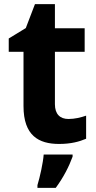

<svg xmlns="http://www.w3.org/2000/svg" viewBox="-20 -682 461 923"><path d="M309 -110C269 -110 244 -133 244 -181V-433H387V-546H244V-662H148L104 -547L22 -497V-433H93V-172C93 -30 166 10 264 10C321 10 361 -1 394 -15V-126C368 -117 339 -110 309 -110ZM329 71V61H190C187 101 172 169 160 208V221H248C285 171 312 118 329 71Z"/></svg>

Font: Noto Sans Myanmar UI
Style: Bold
Weight: 700
Designer: Monotype Design Team
Foundry: Monotype Imaging Inc.
Version: Version 2.103